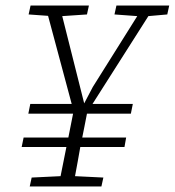

<svg xmlns="http://www.w3.org/2000/svg" viewBox="-20 -671 629 691"><path d="M87 0 94 -32 198 -37 219 -142H58L65 -176H226L243 -262H82L89 -297H238L153 -614L83 -619L90 -651H300L293 -619L204 -613L283 -299L314 -358L474 -613L392 -619L399 -651H589L582 -619L514 -613L313 -297H458L451 -262H293Q288 -237 284 -216Q280 -195 276 -176H434L428 -142H269Q264 -114 259.5 -88.5Q255 -63 250 -37L352 -32L345 0Z"/></svg>

Font: Source Serif 4 SmText Light
Style: Italic
Weight: 300
Italic angle: -12°
Designer: Frank Grießhammer
Foundry: Adobe
Version: Version 4.005;hotconv 1.1.0;makeotfexe 2.6.0